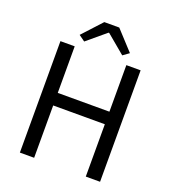

<svg xmlns="http://www.w3.org/2000/svg" viewBox="-149 -950 951 1062"><g transform="rotate(20 326.0 -419.0)"><path d="M282 -838 178 -725 214 -699 324 -791H328L438 -699L474 -725L370 -838ZM90 -656V0H174V-308H478V0H562V-656H478V-382H174V-656Z"/></g></svg>

Font: Cambridge Sans
Style: Regular
Weight: 400
Version: Version 2.020;PS 002.020;hotconv 1.0.88;makeotf.lib2.5.64775